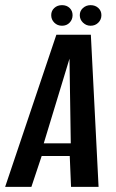

<svg xmlns="http://www.w3.org/2000/svg" viewBox="-48 -726 452 746"><path d="M-28 0 171 -591H305L335 0H228L223 -120H114L74 0ZM122 -169H227L222 -498ZM193 -626Q175 -626 163 -638Q151 -650 151 -667Q151 -684 163 -695Q175 -706 193 -706Q211 -706 222.5 -695Q234 -684 234 -667Q234 -650 222.5 -638Q211 -626 193 -626ZM304 -626Q287 -626 274.5 -638Q262 -650 262 -667Q262 -684 274.5 -695Q287 -706 304 -706Q322 -706 334 -695Q346 -684 346 -667Q346 -650 334 -638Q322 -626 304 -626Z"/></svg>

Font: Alumni Sans Thin SemiBold
Style: Italic
Weight: 600
Italic angle: -8°
Version: Version 1.016